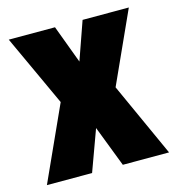

<svg xmlns="http://www.w3.org/2000/svg" viewBox="-88 -630 651 706"><g transform="rotate(-15 237.5 -276.5)"><path d="M133 -282 5 0H177L234 -156L294 0H470L342 -282L465 -553H289L238 -408L184 -553H8Z"/></g></svg>

Font: Noto Sans Georgian ExtraCondensed Black
Style: Regular
Weight: 900
Width: 2
Designer: Monotype Design Team, Akaki Razmadze
Foundry: Google LLC
Version: Version 2.005